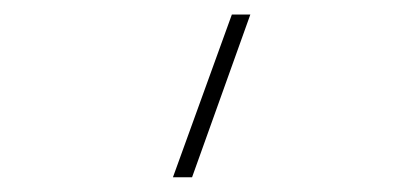

<svg xmlns="http://www.w3.org/2000/svg" viewBox="-20 -563 540 264"><path d="M217.8 -319.3 298.8 -543H324.2L244.1 -319.3Z"/></svg>

Font: Mgen+ 1m thin
Style: Regular
Weight: 100
Designer: [Source Han Sans]
Ryoko NISHIZUKA  (kana & ideographs); Paul D. Hunt (Latin, Greek & Cyrillic); Wenlong ZHANG  (bopomofo
Version: Version 1.059.20150602